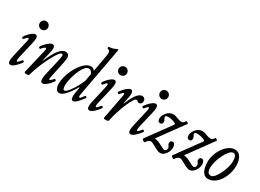

<svg xmlns="http://www.w3.org/2000/svg" viewBox="-29 -1401 2852 2105"><g transform="rotate(30 1397.5 -348.0)"><path d="M191 -493Q169 -493 154 -508.5Q139 -524 139 -546Q139 -568 154 -583.5Q169 -599 191 -599Q213 -599 228.5 -583.5Q244 -568 244 -546Q244 -524 228.5 -508.5Q213 -493 191 -493ZM89 13Q60 13 60 -27Q60 -51 69 -90L117 -301Q127 -343 113 -343Q101 -343 71 -304Q67 -299 57 -307Q47 -315 51 -321Q62 -340 81.5 -362Q101 -384 123 -400Q145 -416 161 -416Q189 -416 189 -378Q189 -355 180 -316L135 -123Q126 -85 126.5 -70.5Q127 -56 136 -56Q142 -56 152.5 -67Q163 -78 181 -100Q185 -104 194.5 -96Q204 -88 201 -83Q188 -64 168 -41.5Q148 -19 127 -3Q106 13 89 13Z M292 13Q263 13 266 -2L338 -309Q347 -343 332 -343Q318 -343 287 -305Q282 -298 272 -305.5Q262 -313 266 -320Q278 -340 298 -362.5Q318 -385 340 -400.5Q362 -416 379 -416Q407 -416 407 -376Q407 -364 404.5 -348Q402 -332 397 -312L372 -206L375 -204Q465 -416 542 -416Q592 -416 592 -361Q592 -349 587.5 -323.5Q583 -298 578 -274L545 -119Q538 -88 536.5 -74Q535 -60 542 -60Q556 -60 587 -98Q590 -102 600 -94Q610 -86 608 -83Q597 -63 576.5 -40.5Q556 -18 534 -2.5Q512 13 495 13Q468 13 468 -28Q468 -41 470 -58Q472 -75 477 -97L520 -284Q532 -337 532 -355Q532 -377 520 -377Q503 -377 480 -345Q457 -313 426 -254Q396 -196 370 -132.5Q344 -69 325 0Q322 13 292 13Z M705 13Q677 13 664 -14.5Q651 -42 651 -75Q651 -115 663 -161Q675 -207 696 -252Q717 -297 744.5 -334Q772 -371 803.5 -393.5Q835 -416 867 -416Q895 -416 915 -389L951 -589Q957 -622 957 -634Q957 -673 928 -673Q921 -673 921 -686Q921 -699 928 -699Q948 -699 970.5 -705Q993 -711 1012 -721Q1020 -725 1027 -725Q1033 -725 1033 -718Q1033 -714 1032.5 -711.5Q1032 -709 1031 -705L920 -103Q919 -93 917.5 -85.5Q916 -78 916 -72Q916 -65 918.5 -60Q921 -55 925 -55Q933 -55 945 -70Q957 -85 970 -103Q975 -109 984.5 -100.5Q994 -92 990 -87Q956 -42 929.5 -14.5Q903 13 881 13Q865 13 860 -1Q855 -15 855 -38Q855 -59 860.5 -89.5Q866 -120 871 -148L866 -153Q845 -116 818 -78Q791 -40 762 -13.5Q733 13 705 13ZM742 -40Q757 -40 778 -62.5Q799 -85 820.5 -118.5Q842 -152 860 -186.5Q878 -221 888 -246L905 -340Q888 -384 858 -384Q836 -384 815.5 -363.5Q795 -343 778 -309Q761 -275 748 -236Q735 -197 727.5 -159Q720 -121 720 -92Q720 -40 742 -40Z M1191 -493Q1169 -493 1154 -508.5Q1139 -524 1139 -546Q1139 -568 1154 -583.5Q1169 -599 1191 -599Q1213 -599 1228.5 -583.5Q1244 -568 1244 -546Q1244 -524 1228.5 -508.5Q1213 -493 1191 -493ZM1089 13Q1060 13 1060 -27Q1060 -51 1069 -90L1117 -301Q1127 -343 1113 -343Q1101 -343 1071 -304Q1067 -299 1057 -307Q1047 -315 1051 -321Q1062 -340 1081.5 -362Q1101 -384 1123 -400Q1145 -416 1161 -416Q1189 -416 1189 -378Q1189 -355 1180 -316L1135 -123Q1126 -85 1126.5 -70.5Q1127 -56 1136 -56Q1142 -56 1152.5 -67Q1163 -78 1181 -100Q1185 -104 1194.5 -96Q1204 -88 1201 -83Q1188 -64 1168 -41.5Q1148 -19 1127 -3Q1106 13 1089 13Z M1299 13Q1280 13 1274 10Q1268 7 1269 0L1328 -309Q1329 -314 1329.5 -319Q1330 -324 1330 -330Q1330 -343 1322 -343Q1311 -343 1283 -307Q1278 -300 1267.5 -307.5Q1257 -315 1261 -322Q1272 -341 1291 -362.5Q1310 -384 1331.5 -400Q1353 -416 1370 -416Q1397 -416 1397 -374Q1397 -364 1395 -350Q1393 -336 1388 -312L1375 -244L1379 -243Q1448 -416 1513 -416Q1530 -416 1542.5 -405Q1555 -394 1555 -372Q1555 -353 1545 -341.5Q1535 -330 1519 -330Q1503 -330 1497 -339Q1491 -348 1480 -348Q1453 -348 1405 -236Q1358 -129 1331 -2Q1328 13 1299 13Z M1713 -493Q1691 -493 1676 -508.5Q1661 -524 1661 -546Q1661 -568 1676 -583.5Q1691 -599 1713 -599Q1735 -599 1750.5 -583.5Q1766 -568 1766 -546Q1766 -524 1750.5 -508.5Q1735 -493 1713 -493ZM1611 13Q1582 13 1582 -27Q1582 -51 1591 -90L1639 -301Q1649 -343 1635 -343Q1623 -343 1593 -304Q1589 -299 1579 -307Q1569 -315 1573 -321Q1584 -340 1603.5 -362Q1623 -384 1645 -400Q1667 -416 1683 -416Q1711 -416 1711 -378Q1711 -355 1702 -316L1657 -123Q1648 -85 1648.5 -70.5Q1649 -56 1658 -56Q1664 -56 1674.5 -67Q1685 -78 1703 -100Q1707 -104 1716.5 -96Q1726 -88 1723 -83Q1710 -64 1690 -41.5Q1670 -19 1649 -3Q1628 13 1611 13Z M1993 29Q1973 29 1944.5 15Q1916 1 1891 -14Q1860 -32 1844 -32Q1817 -32 1790 10Q1787 15 1776.5 10Q1766 5 1758.5 -4Q1751 -13 1755 -18L1973 -317Q1976 -322 1976 -326Q1976 -333 1963 -339Q1938 -350 1915.5 -354.5Q1893 -359 1872 -359Q1841 -359 1841 -336Q1841 -331 1850 -317Q1860 -304 1860 -289Q1860 -254 1831 -254Q1798 -254 1798 -297Q1798 -335 1831 -374Q1846 -391 1866 -401.5Q1886 -412 1912 -412Q1936 -412 1970 -397Q2005 -384 2023 -384Q2043 -384 2052 -396L2068 -417Q2071 -421 2078.5 -417.5Q2086 -414 2092 -408Q2098 -402 2095 -397L1867 -84L1868 -80Q1893 -78 1911 -71.5Q1929 -65 1959 -48Q2003 -24 2015 -24Q2045 -24 2045 -63Q2045 -68 2042 -74.5Q2039 -81 2035 -86Q2030 -91 2026.5 -98.5Q2023 -106 2023 -116Q2023 -148 2054 -148Q2070 -148 2079 -131.5Q2088 -115 2088 -96Q2088 -63 2074 -34.5Q2060 -6 2038.5 11.5Q2017 29 1993 29Z M2362 29Q2342 29 2313.5 15Q2285 1 2260 -14Q2229 -32 2213 -32Q2186 -32 2159 10Q2156 15 2145.5 10Q2135 5 2127.5 -4Q2120 -13 2124 -18L2342 -317Q2345 -322 2345 -326Q2345 -333 2332 -339Q2307 -350 2284.5 -354.5Q2262 -359 2241 -359Q2210 -359 2210 -336Q2210 -331 2219 -317Q2229 -304 2229 -289Q2229 -254 2200 -254Q2167 -254 2167 -297Q2167 -335 2200 -374Q2215 -391 2235 -401.5Q2255 -412 2281 -412Q2305 -412 2339 -397Q2374 -384 2392 -384Q2412 -384 2421 -396L2437 -417Q2440 -421 2447.5 -417.5Q2455 -414 2461 -408Q2467 -402 2464 -397L2236 -84L2237 -80Q2262 -78 2280 -71.5Q2298 -65 2328 -48Q2372 -24 2384 -24Q2414 -24 2414 -63Q2414 -68 2411 -74.5Q2408 -81 2404 -86Q2399 -91 2395.5 -98.5Q2392 -106 2392 -116Q2392 -148 2423 -148Q2439 -148 2448 -131.5Q2457 -115 2457 -96Q2457 -63 2443 -34.5Q2429 -6 2407.5 11.5Q2386 29 2362 29Z M2588 13Q2541 13 2517 -33Q2493 -79 2493 -151Q2493 -198 2509.5 -245Q2526 -292 2553.5 -330.5Q2581 -369 2616 -392.5Q2651 -416 2687 -416Q2737 -416 2762.5 -374Q2788 -332 2788 -266Q2788 -214 2772.5 -164.5Q2757 -115 2730 -75Q2703 -35 2666.5 -11Q2630 13 2588 13ZM2600 -33Q2620 -33 2643 -59Q2666 -85 2686 -125.5Q2706 -166 2719 -210Q2732 -254 2732 -290Q2732 -375 2689 -375Q2667 -375 2643 -348Q2619 -321 2598 -279Q2577 -237 2563.5 -191.5Q2550 -146 2550 -108Q2550 -33 2600 -33Z"/></g></svg>

Font: Junicode Two Beta Condensed
Style: Italic
Weight: 400
Width: 3
Italic angle: -9°
Version: Version 1.053; ttfautohint (v1.8.4)